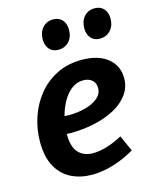

<svg xmlns="http://www.w3.org/2000/svg" viewBox="-117 -852 753 942"><g transform="rotate(-15 259.0 -381.0)"><path d="M234 12Q176 12 129 -11Q82 -34 54.5 -83Q27 -132 27 -210Q27 -274 47.5 -334.5Q68 -395 106.5 -442.5Q145 -490 201 -518Q257 -546 328 -546Q412 -546 459.5 -507.5Q507 -469 507 -406Q507 -359 480 -322.5Q453 -286 407.5 -262Q362 -238 304.5 -225.5Q247 -213 185 -213Q174 -213 164 -214V-213Q164 -147 191.5 -118Q219 -89 265 -89Q297 -89 335.5 -100.5Q374 -112 415 -134L451 -53Q396 -21 340.5 -4.5Q285 12 234 12ZM309 -447Q276 -447 249.5 -426.5Q223 -406 204.5 -372.5Q186 -339 176 -301Q187 -300 200 -300Q241 -300 280.5 -310Q320 -320 345.5 -341Q371 -362 371 -392Q371 -417 354.5 -432Q338 -447 309 -447ZM232 -623Q203 -623 186.5 -642Q170 -661 170 -692Q170 -728 190.5 -751Q211 -774 244 -774Q273 -774 290 -755.5Q307 -737 307 -705Q307 -668 286 -645.5Q265 -623 232 -623ZM443 -623Q414 -623 397.5 -642Q381 -661 381 -692Q381 -728 401.5 -751Q422 -774 455 -774Q484 -774 501 -755.5Q518 -737 518 -705Q518 -668 496.5 -645.5Q475 -623 443 -623Z"/></g></svg>

Font: Bitter
Style: Bold Italic
Weight: 700
Italic angle: -9°
Designer: Sol Matas, and Bitter project Authors
Foundry: Sol Matas
Version: Version 2.001